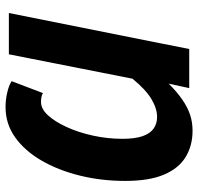

<svg xmlns="http://www.w3.org/2000/svg" viewBox="-31 -672 715 693"><g transform="rotate(90 326.5 -325.5)"><path d="M366 12Q341 12 314.5 6Q288 0 273 -10L316 -123Q322 -119 330.5 -117.5Q339 -116 348 -116Q373 -116 396 -141Q419 -166 438.5 -208.5Q458 -251 469.5 -303.5Q481 -356 481 -410Q481 -455 471.5 -482.5Q462 -510 444 -522.5Q426 -535 402 -535Q372 -535 337.5 -514.5Q303 -494 264 -446L176 0H27L157 -651H298L282 -577Q313 -608 341 -627Q369 -646 395.5 -654.5Q422 -663 452 -663Q505 -663 546 -638.5Q587 -614 610 -560.5Q633 -507 633 -420Q633 -333 613.5 -255Q594 -177 559 -117Q524 -57 475.5 -22.5Q427 12 366 12Z"/></g></svg>

Font: Source Sans 3 ExtraBold
Style: Italic
Weight: 800
Italic angle: -11°
Version: Version 3.052;hotconv 1.1.0;makeotfexe 2.6.0